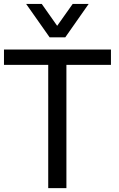

<svg xmlns="http://www.w3.org/2000/svg" viewBox="-35 -965 613 985"><path d="M299.8 -773.4 419.9 -944.8H337.9L258.3 -832.5L179.2 -944.8H99.1L219.7 -773.4ZM305.7 0V-632.3H534.2V-710.9H-14.6V-632.3H212.4V0Z"/></svg>

Font: Ride
Style: Regular
Weight: 400
Version: Version 3.000